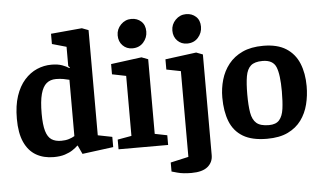

<svg xmlns="http://www.w3.org/2000/svg" viewBox="-57 -821 1816 1084"><g transform="rotate(-5 850.5 -279.0)"><path d="M219 12Q162 12 119.5 -12.5Q77 -37 53.5 -88.5Q30 -140 30 -221Q30 -296 48 -350Q66 -404 97.5 -439.5Q129 -475 168.5 -492Q208 -509 251 -509Q287 -509 311.5 -500Q336 -491 350 -481L354 -484L345 -493V-602L264 -625V-683L440 -699L477 -685V-89L558 -73V-15L382 8L359 -41H357Q346 -30 327.5 -17.5Q309 -5 282.5 3.5Q256 12 219 12ZM269 -76Q294 -76 313 -82Q332 -88 345 -96V-415Q331 -419 311.5 -422.5Q292 -426 269 -426Q237 -426 215.5 -408Q194 -390 183 -349Q172 -308 172 -238Q172 -175 182.5 -139.5Q193 -104 214.5 -90Q236 -76 269 -76Z M587 -55 666 -69V-409L587 -425V-483L761 -506L798 -492V-69L868 -55V0H587ZM715 -561Q682 -561 660 -583.5Q638 -606 638 -641Q638 -676 663 -701.5Q688 -727 723 -727Q756 -727 778.5 -706.5Q801 -686 801 -649Q801 -614 777.5 -587.5Q754 -561 715 -561Z M986 169Q938 169 906 160Q874 151 874 151V100L976 77V-409L895 -425V-483L1071 -506L1108 -492V79Q1108 119 1078 144Q1048 169 986 169ZM1025 -561Q992 -561 970 -583.5Q948 -606 948 -641Q948 -676 973 -701.5Q998 -727 1033 -727Q1066 -727 1088.5 -706.5Q1111 -686 1111 -649Q1111 -614 1087.5 -587.5Q1064 -561 1025 -561Z M1428 14Q1343 14 1292 -16.5Q1241 -47 1218.5 -104Q1196 -161 1196 -240Q1196 -292 1210 -340.5Q1224 -389 1254.5 -427.5Q1285 -466 1333.5 -488.5Q1382 -511 1451 -511Q1531 -511 1580.5 -479.5Q1630 -448 1653 -392Q1676 -336 1676 -263Q1676 -209 1663.5 -159.5Q1651 -110 1622.5 -71Q1594 -32 1546.5 -9Q1499 14 1428 14ZM1445 -62Q1485 -62 1504 -84Q1523 -106 1528.5 -147Q1534 -188 1534 -245Q1534 -341 1516.5 -383.5Q1499 -426 1440 -426Q1395 -426 1373.5 -407Q1352 -388 1345 -348Q1338 -308 1338 -245Q1338 -182 1345 -141.5Q1352 -101 1374.5 -81.5Q1397 -62 1445 -62Z"/></g></svg>

Font: Faustina VF Beta
Style: Regular
Weight: 400
Designer: Alfonso Garcia
Foundry: Omnibus-Type
Version: Version 1.006